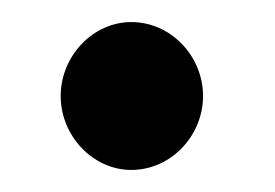

<svg xmlns="http://www.w3.org/2000/svg" viewBox="-20 -389 249 174"><path d="M35 -302C35 -266 64 -235 99 -235C135 -235 164 -266 164 -302C164 -338 135 -369 99 -369C64 -369 35 -338 35 -302Z"/></svg>

Font: Ampere
Style: SCCnd
Weight: 400
Version: Version 1